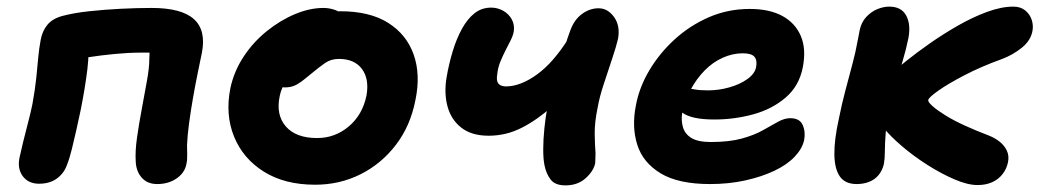

<svg xmlns="http://www.w3.org/2000/svg" viewBox="-20 -546 3140 580"><path d="M455 10Q425 10 408 -9.5Q391 -29 390 -59Q388 -89 394 -131Q400 -173 408.5 -218Q417 -263 424 -302.5Q431 -342 431 -365Q432 -381 432 -394Q432 -407 429 -428L458 -387H404Q369 -387 327 -383Q285 -379 246 -373Q207 -367 181 -360L244 -451Q251 -394 244 -337Q237 -280 224 -215Q218 -186 211 -155Q204 -124 197 -95.5Q190 -67 182 -47Q173 -22 151.5 -6.5Q130 9 98 9Q66 9 49 -13.5Q32 -36 39 -70Q43 -89 50 -117.5Q57 -146 65 -176.5Q73 -207 78 -232Q86 -276 89.5 -310Q93 -344 95.5 -372Q98 -400 103 -426Q108 -453 123.5 -471.5Q139 -490 169 -498Q203 -507 249 -512Q295 -517 344.5 -519.5Q394 -522 438 -522Q528 -522 565.5 -488.5Q603 -455 590 -387Q585 -363 577.5 -326.5Q570 -290 563 -250Q556 -210 551 -172.5Q546 -135 545 -107Q545 -95 545.5 -79Q546 -63 543 -50Q538 -24 513.5 -7Q489 10 455 10Z M932 12Q840 12 777 -27.5Q714 -67 687 -133.5Q660 -200 676 -280Q687 -331 716 -375Q745 -419 786 -452Q827 -485 871.5 -503.5Q916 -522 957 -522Q974 -522 990.5 -516.5Q1007 -511 1016.5 -499.5Q1026 -488 1022 -468Q1014 -432 994 -405Q974 -378 927 -363Q903 -355 881.5 -339Q860 -323 845 -302Q830 -281 825 -256Q813 -199 843.5 -164Q874 -129 938 -129Q992 -129 1033.5 -164Q1075 -199 1087 -257Q1096 -307 1073.5 -337.5Q1051 -368 1004 -368Q980 -368 962.5 -356Q945 -344 921 -324Q903 -309 891 -300Q879 -291 867.5 -286.5Q856 -282 840 -282Q822 -282 807 -300Q792 -318 800 -357Q806 -385 827.5 -413Q849 -441 879.5 -463Q910 -485 943.5 -498.5Q977 -512 1008 -512Q1097 -512 1152.5 -477Q1208 -442 1229.5 -381.5Q1251 -321 1235 -244Q1220 -166 1176 -108.5Q1132 -51 1069 -19.5Q1006 12 932 12Z M1456 -136Q1405 -136 1374 -160Q1343 -184 1332 -224Q1321 -264 1329 -312Q1336 -353 1347.5 -391Q1359 -429 1375.5 -459Q1392 -489 1413.5 -506Q1435 -523 1464 -523Q1483 -523 1500 -513.5Q1517 -504 1526 -487.5Q1535 -471 1532 -451Q1530 -439 1522.5 -424Q1515 -409 1506.5 -392.5Q1498 -376 1491 -358.5Q1484 -341 1482 -321Q1480 -309 1482 -301Q1484 -293 1491 -289Q1498 -285 1509 -285Q1531 -285 1555 -294.5Q1579 -304 1603.5 -322Q1628 -340 1651 -366.5Q1674 -393 1695 -426L1736 -315Q1692 -264 1647.5 -224Q1603 -184 1556 -160Q1509 -136 1456 -136ZM1688 14Q1657 14 1643.5 -3.5Q1630 -21 1625 -46Q1621 -65 1621 -94.5Q1621 -124 1624.5 -158.5Q1628 -193 1634 -224Q1639 -248 1648 -279.5Q1657 -311 1667 -344Q1677 -377 1686 -405Q1695 -433 1701 -449Q1713 -485 1737 -503Q1761 -521 1788 -521Q1816 -521 1835 -494.5Q1854 -468 1847 -429Q1842 -407 1829.5 -369.5Q1817 -332 1804 -292.5Q1791 -253 1786 -224Q1776 -177 1776.5 -142.5Q1777 -108 1779 -83Q1779 -73 1778.5 -66Q1778 -59 1778 -53Q1773 -29 1749 -7.5Q1725 14 1688 14Z M2125 10Q2029 10 1975.5 -22.5Q1922 -55 1905 -109Q1888 -163 1901 -228Q1911 -282 1941.5 -333.5Q1972 -385 2018 -427Q2064 -469 2121.5 -494Q2179 -519 2245 -519Q2304 -519 2343 -498Q2382 -477 2399 -437.5Q2416 -398 2405 -342Q2394 -286 2353 -251Q2312 -216 2255 -200.5Q2198 -185 2138 -185Q2069 -185 2041.5 -205.5Q2014 -226 2018 -250Q2021 -264 2029.5 -271.5Q2038 -279 2053 -279Q2063 -279 2078 -276Q2093 -273 2119 -273Q2151 -273 2183 -282Q2215 -291 2237.5 -307Q2260 -323 2264 -343Q2268 -364 2259 -374.5Q2250 -385 2224 -385Q2193 -385 2163 -371.5Q2133 -358 2108.5 -333Q2084 -308 2066.5 -275.5Q2049 -243 2041 -206Q2037 -183 2043 -162Q2049 -141 2069 -129Q2089 -117 2127 -117Q2183 -117 2221 -127.5Q2259 -138 2284.5 -152.5Q2310 -167 2330 -178Q2350 -189 2367 -189Q2396 -189 2405 -168Q2414 -147 2409 -122Q2403 -96 2380 -72Q2357 -48 2319 -30Q2281 -12 2231.5 -1Q2182 10 2125 10Z M2933 13Q2903 13 2862.5 -4.5Q2822 -22 2780.5 -48.5Q2739 -75 2704 -105Q2669 -135 2650 -159Q2635 -178 2627.5 -200Q2620 -222 2625 -245Q2629 -264 2640.5 -284.5Q2652 -305 2674 -325Q2688 -338 2718.5 -362.5Q2749 -387 2789 -415Q2829 -443 2873.5 -468.5Q2918 -494 2961.5 -510Q3005 -526 3041 -526Q3063 -526 3077 -514.5Q3091 -503 3096.5 -486.5Q3102 -470 3099 -453Q3094 -424 3067 -402Q3040 -380 3005 -367Q2944 -345 2894 -319Q2844 -293 2815 -272.5Q2786 -252 2784 -244Q2783 -238 2797 -225.5Q2811 -213 2836 -197.5Q2861 -182 2895 -166.5Q2929 -151 2966 -137Q2984 -130 2998.5 -119Q3013 -108 3021 -92Q3029 -76 3025 -56Q3021 -36 3008.5 -20Q2996 -4 2977 4.5Q2958 13 2933 13ZM2568 10Q2533 10 2517 -13Q2501 -36 2500.5 -80Q2500 -124 2514 -187Q2523 -232 2534 -273.5Q2545 -315 2555 -352.5Q2565 -390 2570 -419Q2572 -427 2573.5 -436.5Q2575 -446 2577 -455Q2582 -479 2597 -495Q2612 -511 2630.5 -518.5Q2649 -526 2666 -526Q2703 -526 2717.5 -499Q2732 -472 2724 -430Q2717 -396 2706 -359Q2695 -322 2684.5 -287.5Q2674 -253 2668 -225Q2658 -176 2655.5 -143.5Q2653 -111 2653 -89Q2653 -67 2650 -50Q2645 -30 2633.5 -16.5Q2622 -3 2605 3.5Q2588 10 2568 10Z"/></svg>

Font: Shantell Sans Light
Style: Bold Italic
Weight: 700
Italic angle: -11°
Version: Version 1.011;[c5ecc13dd]